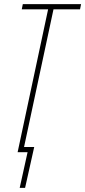

<svg xmlns="http://www.w3.org/2000/svg" viewBox="-20 -734 411 926"><path d="M75 172H101L145 -25H96L238 -689H366L371 -714H90L85 -689H212L65 0H113Z"/></svg>

Font: Noto Sans ExtraCondensed Thin
Style: Italic
Weight: 100
Width: 2
Italic angle: -12°
Designer: Monotype Design Team
Foundry: Monotype Imaging Inc.
Version: Version 2.013